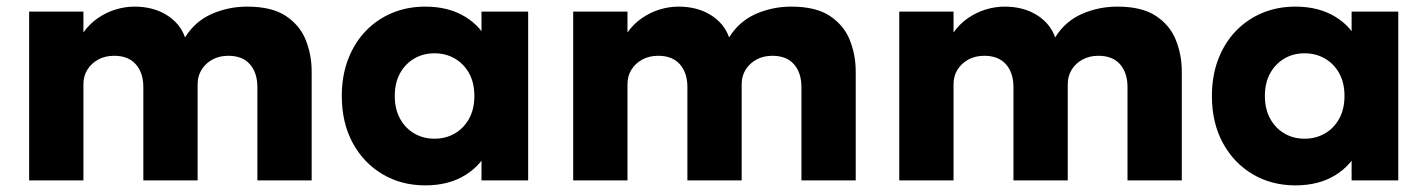

<svg xmlns="http://www.w3.org/2000/svg" viewBox="-20 -545 4312 580"><path d="M68 0V-510H232V-447Q250.5 -473 275.5 -490.2Q300.5 -507.5 329 -516.2Q357.5 -525 386.5 -525Q442.5 -525 483.2 -499.8Q524 -474.5 539 -432Q569 -480.5 619.5 -502.8Q670 -525 727 -525Q801 -525 843.5 -496.8Q886 -468.5 903.8 -423.8Q921.5 -379 921.5 -329V0H757.5V-282Q757.5 -325 735 -350.8Q712.5 -376.5 669.5 -376.5Q642.5 -376.5 621.5 -365Q600.5 -353.5 588.8 -334.2Q577 -315 577 -291V0H413V-282Q413 -325 390.2 -350.8Q367.5 -376.5 325 -376.5Q297.5 -376.5 276.5 -365Q255.5 -353.5 243.8 -334.2Q232 -315 232 -291V0Z M1264.5 15Q1192.5 15 1135.5 -18.8Q1078.5 -52.5 1045.5 -113.2Q1012.5 -174 1012.5 -255Q1012.5 -316 1031.5 -365.8Q1050.5 -415.5 1084.5 -451Q1118.5 -486.5 1164.5 -505.8Q1210.5 -525 1264.5 -525Q1335.5 -525 1385.5 -494.2Q1435.5 -463.5 1457 -412.5L1434.5 -377V-510H1575.5V0H1434.5V-133L1457 -98Q1435.5 -47 1385.5 -16Q1335.5 15 1264.5 15ZM1292.5 -126Q1326.5 -126 1353.8 -141.8Q1381 -157.5 1397 -186.5Q1413 -215.5 1413 -255Q1413 -295 1397 -323.8Q1381 -352.5 1353.8 -368.2Q1326.5 -384 1292.5 -384Q1258.5 -384 1231.5 -368.2Q1204.5 -352.5 1188.5 -323.8Q1172.5 -295 1172.5 -255Q1172.5 -215.5 1188.5 -186.5Q1204.5 -157.5 1231.5 -141.8Q1258.5 -126 1292.5 -126Z M1711.5 0V-510H1875.5V-447Q1894 -473 1919 -490.2Q1944 -507.5 1972.5 -516.2Q2001 -525 2030 -525Q2086 -525 2126.8 -499.8Q2167.5 -474.5 2182.5 -432Q2212.5 -480.5 2263 -502.8Q2313.5 -525 2370.5 -525Q2444.5 -525 2487 -496.8Q2529.5 -468.5 2547.2 -423.8Q2565 -379 2565 -329V0H2401V-282Q2401 -325 2378.5 -350.8Q2356 -376.5 2313 -376.5Q2286 -376.5 2265 -365Q2244 -353.5 2232.2 -334.2Q2220.5 -315 2220.5 -291V0H2056.5V-282Q2056.5 -325 2033.8 -350.8Q2011 -376.5 1968.5 -376.5Q1941 -376.5 1920 -365Q1899 -353.5 1887.2 -334.2Q1875.5 -315 1875.5 -291V0Z M2696.5 0V-510H2860.5V-447Q2879 -473 2904 -490.2Q2929 -507.5 2957.5 -516.2Q2986 -525 3015 -525Q3071 -525 3111.8 -499.8Q3152.5 -474.5 3167.5 -432Q3197.5 -480.5 3248 -502.8Q3298.5 -525 3355.5 -525Q3429.5 -525 3472 -496.8Q3514.5 -468.5 3532.2 -423.8Q3550 -379 3550 -329V0H3386V-282Q3386 -325 3363.5 -350.8Q3341 -376.5 3298 -376.5Q3271 -376.5 3250 -365Q3229 -353.5 3217.2 -334.2Q3205.5 -315 3205.5 -291V0H3041.5V-282Q3041.5 -325 3018.8 -350.8Q2996 -376.5 2953.5 -376.5Q2926 -376.5 2905 -365Q2884 -353.5 2872.2 -334.2Q2860.5 -315 2860.5 -291V0Z M3893 15Q3821 15 3764 -18.8Q3707 -52.5 3674 -113.2Q3641 -174 3641 -255Q3641 -316 3660 -365.8Q3679 -415.5 3713 -451Q3747 -486.5 3793 -505.8Q3839 -525 3893 -525Q3964 -525 4014 -494.2Q4064 -463.5 4085.5 -412.5L4063 -377V-510H4204V0H4063V-133L4085.5 -98Q4064 -47 4014 -16Q3964 15 3893 15ZM3921 -126Q3955 -126 3982.2 -141.8Q4009.5 -157.5 4025.5 -186.5Q4041.5 -215.5 4041.5 -255Q4041.5 -295 4025.5 -323.8Q4009.5 -352.5 3982.2 -368.2Q3955 -384 3921 -384Q3887 -384 3860 -368.2Q3833 -352.5 3817 -323.8Q3801 -295 3801 -255Q3801 -215.5 3817 -186.5Q3833 -157.5 3860 -141.8Q3887 -126 3921 -126Z"/></svg>

Font: Geologica Cursive
Style: Bold
Weight: 700
Designer: Sindre Bremnes, Frode Helland
Foundry: Monokrom Skriftforlag AS
Version: Version 1.010;gftools[0.9.28]